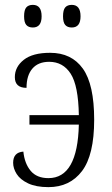

<svg xmlns="http://www.w3.org/2000/svg" viewBox="-20 -760 459 789"><path d="M79 -693Q79 -719 88 -729.5Q97 -740 115 -740Q151 -740 151 -693Q151 -647 115 -647Q97 -647 88 -657.5Q79 -668 79 -693ZM239 -693Q239 -719 248 -729.5Q257 -740 275 -740Q311 -740 311 -693Q311 -647 275 -647Q257 -647 248 -657.5Q239 -668 239 -693ZM34 -91Q34 -134 76 -137Q81 -88 106 -58Q131 -28 179 -28Q299 -28 304 -248H101V-287H304Q302 -408 270.5 -457Q239 -506 182 -506Q137 -506 113 -478Q89 -450 89 -399Q41 -399 41 -443Q41 -485 77.5 -514Q114 -543 186 -543Q274 -543 320.5 -478Q367 -413 367 -268Q367 -123 317 -57Q267 9 179 9Q128 9 95.5 -6.5Q63 -22 48.5 -45Q34 -68 34 -91Z"/></svg>

Font: Noto Serif NarrowLight
Style: Regular
Weight: 300
Width: 4
Designer: Monotype Design Team
Foundry: Monotype Imaging Inc.
Version: Version 1.001